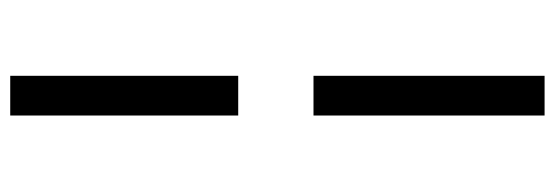

<svg xmlns="http://www.w3.org/2000/svg" viewBox="-366 -442 1059 366"><g transform="rotate(90 163.0 -259.5)"><path d="M125 -328.1V-768.6H200.7V-328.1ZM125 250V-184.6H200.7V250Z"/></g></svg>

Font: Kay Pho Du Medium
Style: Regular
Weight: 500
Designer: Victor Gaultney, Khu Oo Reh
Foundry: SIL International
Version: Version 3.000